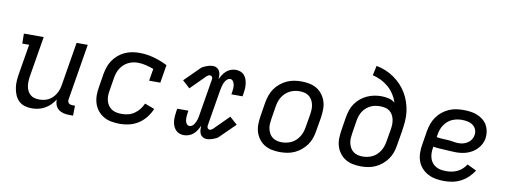

<svg xmlns="http://www.w3.org/2000/svg" viewBox="-60 -1065 3721 1403"><g transform="rotate(10 1800.0 -363.5)"><path d="M212 8Q184 8 158 0Q132 -8 114 -26Q96 -44 86 -68.5Q76 -93 72 -119.5Q68 -146 70 -174Q72 -202 77 -230L113 -446H62L61 -520H208L158 -218Q155 -199 154.5 -180.5Q154 -162 157 -144.5Q160 -127 168 -111.5Q176 -96 189 -85Q202 -74 219 -69.5Q236 -65 255 -65Q272 -65 289.5 -68.5Q307 -72 322.5 -80Q338 -88 351 -100.5Q364 -113 373.5 -128Q383 -143 389 -159.5Q395 -176 398 -193L452 -520H535L467 -108Q465 -99 466 -91Q467 -83 472 -77Q477 -71 485.5 -68.5Q494 -66 503 -66H520L519 8H490Q468 8 447.5 3Q427 -2 411 -14.5Q395 -27 387.5 -46.5Q380 -66 381 -87Q367 -65 348.5 -46.5Q330 -28 307.5 -15.5Q285 -3 260.5 2.5Q236 8 212 8Z M866 8Q834 8 803 2.5Q772 -3 746.5 -17.5Q721 -32 702 -55Q683 -78 673.5 -106.5Q664 -135 663.5 -166.5Q663 -198 669 -230L685 -330Q690 -356 698.5 -382.5Q707 -409 723 -432.5Q739 -456 761 -475Q783 -494 809 -506Q835 -518 862 -523Q889 -528 916 -528Q973 -528 1026 -513Q1079 -498 1127 -474L1105 -340H1022L1037 -430Q1009 -440 979 -447.5Q949 -455 918 -455Q900 -455 882 -451Q864 -447 847 -438.5Q830 -430 815.5 -416.5Q801 -403 791 -387Q781 -371 775 -353.5Q769 -336 766 -318L750 -218Q746 -198 746 -178.5Q746 -159 751 -141Q756 -123 766.5 -108Q777 -93 793 -83Q809 -73 828 -69.5Q847 -66 866 -66Q890 -66 913.5 -71.5Q937 -77 958.5 -91.5Q980 -106 996 -126.5Q1012 -147 1022 -170L1094 -143Q1081 -110 1057.5 -80Q1034 -50 1002.5 -29.5Q971 -9 935.5 -0.5Q900 8 866 8Z M1340 8Q1322 8 1305.5 1.5Q1289 -5 1277.5 -18.5Q1266 -32 1260 -48.5Q1254 -65 1252.5 -83.5Q1251 -102 1252.5 -120.5Q1254 -139 1257 -158L1260 -174H1343L1340 -158Q1338 -144 1337 -129.5Q1336 -115 1338 -101.5Q1340 -88 1348 -76.5Q1356 -65 1370 -65Q1380 -65 1389 -71.5Q1398 -78 1403.5 -86.5Q1409 -95 1413 -104Q1417 -113 1420 -122.5Q1423 -132 1425 -141.5Q1427 -151 1428 -161L1472 -426Q1473 -432 1473 -437Q1473 -442 1470 -446.5Q1467 -451 1462.5 -453.5Q1458 -456 1453 -456Q1447 -456 1441 -452.5Q1435 -449 1430 -445L1321 -336L1266 -386L1375 -494Q1379 -499 1384 -502Q1389 -505 1395 -508Q1411 -516 1429 -521.5Q1447 -527 1465 -527Q1480 -527 1493 -519Q1506 -511 1512.5 -498Q1519 -485 1520 -469.5Q1521 -454 1520 -438Q1527 -456 1538 -472.5Q1549 -489 1563.5 -502Q1578 -515 1596.5 -521.5Q1615 -528 1633 -528Q1651 -528 1668 -521.5Q1685 -515 1696.5 -501.5Q1708 -488 1713.5 -471.5Q1719 -455 1721 -436.5Q1723 -418 1721.5 -399.5Q1720 -381 1717 -362L1714 -346H1631L1634 -362Q1636 -376 1637 -390.5Q1638 -405 1635.5 -418.5Q1633 -432 1625 -443.5Q1617 -455 1603 -455Q1593 -455 1584.5 -448.5Q1576 -442 1570 -433.5Q1564 -425 1560 -416Q1556 -407 1553.5 -397.5Q1551 -388 1549 -378.5Q1547 -369 1545 -359L1501 -94Q1500 -88 1500.5 -83Q1501 -78 1503.5 -73.5Q1506 -69 1510.5 -66.5Q1515 -64 1520 -64Q1526 -64 1532 -67.5Q1538 -71 1543 -75L1652 -184L1708 -134L1598 -26Q1594 -21 1589 -18Q1584 -15 1579 -12Q1562 -4 1544.5 1.5Q1527 7 1509 7Q1494 7 1480.5 -1Q1467 -9 1461 -22Q1455 -35 1454 -50.5Q1453 -66 1453 -82Q1446 -64 1435.5 -47.5Q1425 -31 1410.5 -18Q1396 -5 1377 1.5Q1358 8 1340 8Z M2054 8Q2023 8 1993 2Q1963 -4 1938.5 -19Q1914 -34 1896.5 -57.5Q1879 -81 1870.5 -109Q1862 -137 1863 -168Q1864 -199 1869 -230L1885 -330Q1890 -357 1899 -383.5Q1908 -410 1924 -433.5Q1940 -457 1963 -476Q1986 -495 2012 -507Q2038 -519 2065 -523.5Q2092 -528 2119 -528Q2150 -528 2180 -522Q2210 -516 2234.5 -501Q2259 -486 2276.5 -462.5Q2294 -439 2302.5 -411Q2311 -383 2310.5 -352Q2310 -321 2305 -290L2288 -190Q2284 -163 2275 -136.5Q2266 -110 2249.5 -86.5Q2233 -63 2210.5 -44Q2188 -25 2162 -13Q2136 -1 2108.5 3.5Q2081 8 2054 8ZM2054 -65Q2072 -65 2091 -69Q2110 -73 2127 -81.5Q2144 -90 2158 -103.5Q2172 -117 2182 -133Q2192 -149 2198 -166.5Q2204 -184 2207 -202L2224 -302Q2227 -321 2227.5 -340Q2228 -359 2224 -376.5Q2220 -394 2211 -409.5Q2202 -425 2188 -435.5Q2174 -446 2156 -450.5Q2138 -455 2119 -455Q2101 -455 2082.5 -451Q2064 -447 2047 -438.5Q2030 -430 2015.5 -416.5Q2001 -403 1991 -387Q1981 -371 1975 -353.5Q1969 -336 1966 -318L1950 -218Q1947 -199 1946 -180Q1945 -161 1949.5 -143.5Q1954 -126 1962.5 -110.5Q1971 -95 1985.5 -84.5Q2000 -74 2017.5 -69.5Q2035 -65 2054 -65Z M2654 8Q2623 8 2593 2Q2563 -4 2538.5 -19Q2514 -34 2496.5 -57.5Q2479 -81 2470.5 -109Q2462 -137 2463 -168Q2464 -199 2469 -230L2485 -330Q2490 -356 2498.5 -382Q2507 -408 2523.5 -431Q2540 -454 2562 -472Q2584 -490 2609.5 -501.5Q2635 -513 2661.5 -518Q2688 -523 2714 -523Q2742 -523 2769 -516.5Q2796 -510 2815 -493Q2805 -525 2787 -553Q2769 -581 2744 -603Q2719 -625 2689 -640Q2659 -655 2625 -663L2640 -735Q2677 -728 2710.5 -714Q2744 -700 2773 -679.5Q2802 -659 2826 -633.5Q2850 -608 2868 -577.5Q2886 -547 2897.5 -512.5Q2909 -478 2913.5 -441.5Q2918 -405 2914.5 -366.5Q2911 -328 2905 -290L2888 -190Q2884 -163 2875 -136.5Q2866 -110 2849.5 -86.5Q2833 -63 2810.5 -44Q2788 -25 2762 -13Q2736 -1 2708.5 3.5Q2681 8 2654 8ZM2654 -65Q2672 -65 2691 -69Q2710 -73 2727 -81.5Q2744 -90 2758 -103.5Q2772 -117 2782 -133Q2792 -149 2798 -166.5Q2804 -184 2807 -202L2823 -296Q2826 -315 2826.5 -334Q2827 -353 2823 -371Q2819 -389 2810 -404.5Q2801 -420 2787 -430.5Q2773 -441 2754.5 -445Q2736 -449 2717 -449Q2699 -449 2681.5 -446Q2664 -443 2647 -434.5Q2630 -426 2615.5 -413.5Q2601 -401 2591 -385.5Q2581 -370 2575 -352.5Q2569 -335 2566 -318L2550 -218Q2547 -199 2546 -180Q2545 -161 2549.5 -143.5Q2554 -126 2562.5 -110.5Q2571 -95 2585.5 -84.5Q2600 -74 2617.5 -69.5Q2635 -65 2654 -65Z M3272 8Q3240 8 3209 2.5Q3178 -3 3151.5 -17Q3125 -31 3104.5 -53.5Q3084 -76 3074 -104.5Q3064 -133 3063.5 -165Q3063 -197 3069 -230L3085 -330Q3090 -357 3099 -383.5Q3108 -410 3125 -434.5Q3142 -459 3164.5 -477.5Q3187 -496 3213.5 -508Q3240 -520 3267.5 -524Q3295 -528 3322 -528Q3349 -528 3375 -524.5Q3401 -521 3424.5 -511.5Q3448 -502 3467.5 -486.5Q3487 -471 3499 -450Q3511 -429 3515.5 -403.5Q3520 -378 3516 -351Q3513 -331 3503 -311Q3493 -291 3478 -274.5Q3463 -258 3444 -246Q3425 -234 3405 -227Q3385 -220 3364 -217Q3343 -214 3322 -214Q3301 -214 3279.5 -215.5Q3258 -217 3236.5 -218Q3215 -219 3193.5 -220.5Q3172 -222 3151 -226L3150 -218Q3146 -198 3146.5 -178Q3147 -158 3152.5 -139.5Q3158 -121 3169.5 -106.5Q3181 -92 3197.5 -82.5Q3214 -73 3233.5 -69.5Q3253 -66 3273 -66Q3294 -66 3314.5 -69.5Q3335 -73 3355 -82.5Q3375 -92 3392 -107.5Q3409 -123 3420 -141L3489 -108Q3472 -81 3447.5 -57.5Q3423 -34 3394 -19Q3365 -4 3334 2Q3303 8 3272 8ZM3328 -283Q3345 -283 3362.5 -287.5Q3380 -292 3395.5 -302.5Q3411 -313 3421 -328.5Q3431 -344 3433 -361Q3437 -383 3429 -402.5Q3421 -422 3404.5 -434Q3388 -446 3366.5 -450.5Q3345 -455 3323 -455Q3305 -455 3286.5 -451.5Q3268 -448 3250 -440Q3232 -432 3217.5 -418.5Q3203 -405 3192 -388.5Q3181 -372 3175 -354Q3169 -336 3166 -318L3163 -299Q3184 -295 3204.5 -294Q3225 -293 3246 -292Q3267 -291 3287 -287Q3307 -283 3328 -283Z"/></g></svg>

Font: Iosevka Etoile
Style: Italic
Weight: 400
Italic angle: -9°
Designer: Belleve Invis
Foundry: Belleve Invis
Version: Version 22.1.2; ttfautohint (v1.8.4)